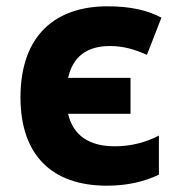

<svg xmlns="http://www.w3.org/2000/svg" viewBox="-20 -580 570 609"><path d="M319 9C384 9 438 -4 484 -26V-150C442 -128 395 -116 344 -116C263 -116 212 -150 196 -219H394V-333H196C211 -400 255 -434 329 -434C370 -434 406 -424 446 -406L492 -524C449 -547 395 -560 321 -560C159 -560 45 -471 45 -271C45 -90 143 9 319 9Z"/></svg>

Font: Noto Sans Mono Condensed ExtraBold
Style: Regular
Weight: 800
Width: 3
Designer: Monotype Design Team
Foundry: Monotype Imaging Inc.
Version: Version 2.014